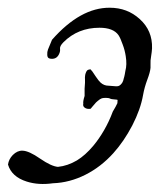

<svg xmlns="http://www.w3.org/2000/svg" viewBox="-41 -451 422 492"><path d="M280.3 -269.5Q284.7 -285.2 281.2 -307.1Q278.8 -322.8 273.4 -336.9Q267.6 -353.5 262.7 -360.8Q249.5 -379.9 213.9 -379.9Q158.7 -379.9 121.6 -342.8Q111.8 -333 112.8 -325.7Q113.8 -319.8 110.4 -312.5Q104.5 -299.8 91.3 -300.3Q86.4 -300.3 83.5 -302.2Q80.1 -304.7 80.1 -311Q79.6 -317.9 82 -324.2L92.3 -349.1Q165 -431.6 240.2 -431.2Q285.2 -431.2 316.9 -402.3Q350.1 -372.6 348.6 -327.1Q348.1 -318.4 346.2 -306.6Q344.2 -296.4 344.7 -285.6Q344.7 -280.3 344.7 -277.3Q343.8 -266.1 336.4 -246.6Q329.1 -227.1 325.7 -208Q319.3 -170.9 297.9 -129.4Q276.4 -88.4 249.5 -58.6Q217.8 -23.4 178.2 -3.4Q137.7 17.1 94.7 18.6Q57.6 23.9 27.3 14.2Q-11.2 2 -20.5 -29.3Q-18.6 -43 -8.3 -53.7Q3.4 -65.4 16.6 -64.9Q33.2 -64.5 62 -44.4Q90.3 -24.9 107.4 -23.4Q132.3 -25.9 156.2 -40Q177.7 -53.2 197.8 -77.1Q212.9 -95.2 225.6 -117.2Q238.8 -140.1 248 -165Q256.3 -178.7 259.8 -186.5L260.3 -194.8Q259.8 -195.8 251.5 -196.3Q243.7 -196.8 241.2 -198.2Q238.3 -200.2 230.5 -200.2Q224.1 -200.2 220.2 -199.2Q215.8 -197.8 209.5 -192.4Q207 -190.4 205.1 -188.5Q202.1 -185.5 195.3 -177.2Q193.4 -174.8 191.4 -172.4Q184.1 -170.9 178.2 -173.8Q170.4 -177.7 172.4 -185.5Q171.4 -191.4 175.8 -205.1Q175.3 -225.6 176.8 -238.8V-246.1Q176.3 -253.9 177.2 -257.8Q177.2 -258.3 177.2 -258.8Q179.7 -269 183.6 -271.5Q186 -272.9 190.9 -273.4Q194.8 -270 203.1 -256.8Q204.6 -254.9 205.1 -253.9Q211.9 -243.7 216.8 -239.3Q225.6 -231.4 236.8 -231.4L254.9 -230H258.3H259.3Q261.7 -230 264.6 -231.4Q268.1 -233.4 271 -237.3Q272 -238.8 272.9 -240.2Q274.9 -243.7 276.4 -251Q276.9 -252 277.3 -253.9Q277.8 -256.3 278.8 -260.7Q278.8 -261.7 279.8 -266.6Z"/></svg>

Font: IM FELL English
Style: Italic
Weight: 400
Italic angle: -18°
Designer: Igino Marini
Foundry: Igino Marini
Version: 3.00